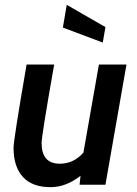

<svg xmlns="http://www.w3.org/2000/svg" viewBox="-20 -764 568 794"><path d="M416 0H309L313 -37Q253 10 189 10Q113 10 74.5 -32.5Q36 -75 36 -153Q36 -185 90 -497H204Q152 -202 152 -173Q152 -87 227 -87Q285 -87 325 -133L389 -497H503ZM405 -588 240 -650 256 -744 416 -652Z"/></svg>

Font: Cabin
Style: SemiBold Italic
Weight: 600
Designer: Pablo Impallari
Foundry: Pablo Impallari. www.impallari.com Igino Marini. www.ikern.com
Version: Version 1.005